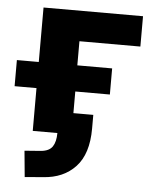

<svg xmlns="http://www.w3.org/2000/svg" viewBox="-50 -539 615 769"><g transform="rotate(5 257.0 -154.5)"><path d="M78 187 68 82 134 77Q167 74 180 54.5Q193 35 193 0H94V-172H6V-277H94V-496H494V-374H249V-277H389V-172H250V-85H330V-30Q330 72 281.5 124Q233 176 151 181Z"/></g></svg>

Font: Nunito Sans 10pt ExtraBold
Style: Regular
Weight: 800
Designer: Vernon Adams
Foundry: Vernon Adams
Version: Version 3.101;gftools[0.9.27]